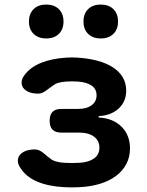

<svg xmlns="http://www.w3.org/2000/svg" viewBox="-20 -808 640 836"><path d="M86.9 -481.4Q111.8 -515.2 158.2 -534.1Q204.6 -553 267.9 -557Q280.6 -558 293.1 -558Q305.7 -558 318.4 -557Q365.5 -554 404.7 -543.4Q443.8 -532.9 471.4 -515Q499 -497.2 514.3 -471.7Q529.5 -446.2 529.5 -413.3Q529.5 -365.6 496.4 -335.3Q463.3 -305 409.5 -302.4V-296.3Q471.6 -293.4 508.8 -256.6Q546 -219.8 546 -161.9Q546 -124.2 530.1 -94Q514.2 -63.8 485.3 -42.1Q456.3 -20.4 415.9 -7.9Q375.4 4.7 326 7Q309.5 8 292.9 8Q276.2 8 259.7 7Q192.5 3.7 143.4 -16.7Q94.4 -37.2 69.8 -75.2Q58.2 -91.7 57.8 -106.5Q57.4 -121.4 65.6 -132.4Q73.9 -143.4 90.8 -150.4Q107.7 -157.3 131.4 -157.3Q141.6 -157.3 149.8 -153.7Q157.9 -150.1 165.1 -144.9Q172.2 -139.6 179.4 -133Q186.5 -126.5 195.4 -120.6Q205.7 -110.5 221.8 -105.5Q237.8 -100.5 259.7 -99.2Q276.2 -98.2 292.9 -98.2Q309.5 -98.2 326 -99.2Q366.1 -101.5 389.4 -118Q412.8 -134.4 412.8 -165Q412.8 -195.5 389.4 -213Q366.1 -230.6 326 -230.6H247.8Q221.5 -230.6 208.9 -243.2Q196.2 -255.9 196.2 -282.2Q196.2 -308.5 208.9 -321.2Q221.5 -333.8 247.8 -333.8H320.9Q357.7 -333.8 379.1 -349.9Q400.5 -366 400.5 -392.9Q400.5 -420.9 378.4 -435.7Q356.3 -450.5 318.4 -452.8Q305.7 -453.8 293.1 -453.8Q280.6 -453.8 267.9 -452.8Q249.2 -451.5 235 -447.5Q220.7 -443.6 211.8 -436Q202.3 -430.1 194.5 -423.9Q186.7 -417.7 179.4 -412.6Q172.1 -407.5 164 -403.9Q155.8 -400.3 145.9 -400.3Q122.2 -400.3 105.8 -407.2Q89.4 -414.2 81.3 -425.2Q73.2 -436.2 74.1 -451.1Q75 -465.9 86.9 -481.4ZM418.7 -640.6Q384.1 -640.6 363.8 -660.4Q343.5 -680.3 343.5 -714.1Q343.5 -748.3 363.8 -768.3Q384.1 -788.2 418.7 -788.2Q453.3 -788.2 473.6 -768.3Q493.9 -748.3 493.9 -714.1Q493.9 -680.3 473.6 -660.4Q453.3 -640.6 418.7 -640.6ZM181.3 -640.6Q146.7 -640.6 126.4 -660.4Q106.1 -680.3 106.1 -714.1Q106.1 -748.3 126.4 -768.3Q146.7 -788.2 181.3 -788.2Q215.9 -788.2 236.2 -768.3Q256.5 -748.3 256.5 -714.1Q256.5 -680.3 236.2 -660.4Q215.9 -640.6 181.3 -640.6Z"/></svg>

Font: Maple Mono
Style: Regular
Weight: 400
Monospace: yes
Designer: subframe7536
Version: Version 7.300